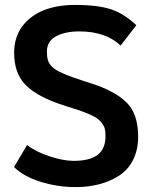

<svg xmlns="http://www.w3.org/2000/svg" viewBox="-20 -744 648 775"><path d="M284.7 11.2C352.5 11.2 411.1 -3.4 459.5 -34.2C507.8 -64.9 537.6 -120.1 537.6 -190.9C537.6 -244.1 526.4 -286.1 503.4 -315.9C480.5 -345.7 440.4 -372.6 382.3 -395.5C369.6 -400.4 350.1 -406.7 324.2 -415C298.3 -423.3 281.7 -429.2 273.4 -432.1C182.1 -464.8 169.4 -485.8 169.4 -536.1C169.4 -563.5 181.6 -584 205.6 -597.2C230 -610.4 261.7 -617.2 300.3 -617.2C371.1 -617.2 426.8 -598.1 466.8 -560.1L530.3 -642.1C499 -671.9 465.8 -693.4 430.7 -705.6C395.5 -717.8 346.2 -724.1 282.7 -724.1C189 -724.1 114.3 -696.8 69.8 -637.7C47.9 -607.9 37.1 -572.3 37.1 -530.8C37.1 -479.5 50.3 -438.5 76.7 -408.2C103 -378.4 145.5 -352.1 204.1 -330.1C214.8 -326.2 231.9 -320.3 254.9 -313C278.3 -305.7 294.9 -300.3 304.7 -296.9C350.1 -280.8 376 -267.1 389.6 -249.5C403.3 -232.4 405.8 -219.2 405.8 -193.4C405.8 -127 364.7 -94.7 276.9 -94.7C249 -94.7 216.3 -101.1 179.2 -113.3C142.6 -125.5 112.3 -140.6 89.4 -158.7L36.6 -69.8C62.5 -44.4 98.1 -24.4 143.6 -10.3C189 3.9 235.8 11.2 284.7 11.2Z"/></svg>

Font: Ride
Style: Bold
Weight: 700
Version: Version 3.000